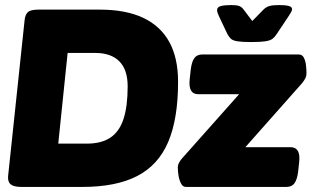

<svg xmlns="http://www.w3.org/2000/svg" viewBox="-20 -738 1230 758"><path d="M65 0Q35 0 22.5 -10Q10 -20 12 -43L77 -657Q79 -680 90 -690Q101 -700 131 -700H374Q476 -700 544.5 -668Q613 -636 648 -573Q683 -510 683 -415Q683 -269 644 -177.5Q605 -86 521.5 -43Q438 0 305 0ZM210 -171H323Q380 -171 415.5 -194.5Q451 -218 467.5 -268Q484 -318 484 -397Q484 -463 451 -496Q418 -529 356 -529H247ZM714 0Q702 0 695 -13Q688 -26 685 -43.5Q682 -61 682 -76Q682 -87 687 -96Q692 -105 699 -113L1012 -465L1071 -366H763Q722 -366 729 -426L733 -463Q737 -495 747.5 -509Q758 -523 779 -523H1159Q1173 -523 1179.5 -510.5Q1186 -498 1188 -480.5Q1190 -463 1190 -448Q1190 -438 1185.5 -429Q1181 -420 1172 -409L861 -58L802 -157H1127Q1168 -157 1161 -97L1157 -60Q1153 -29 1142.5 -14.5Q1132 0 1111 0ZM1081 -718Q1107 -718 1120 -714.5Q1133 -711 1133 -702Q1133 -697 1129.5 -690.5Q1126 -684 1120 -675L1072 -603Q1065 -592 1056 -585Q1047 -578 1028 -575Q1009 -572 971 -572Q935 -572 917 -575Q899 -578 891.5 -585Q884 -592 878 -603L844 -675Q841 -682 839 -687.5Q837 -693 837 -698Q837 -710 851.5 -714Q866 -718 893 -718Q913 -718 923.5 -714.5Q934 -711 942 -700L976 -655L1020 -700Q1030 -710 1043 -714Q1056 -718 1081 -718Z"/></svg>

Font: Asap Black
Style: Italic
Weight: 900
Italic angle: -6°
Designer: Pablo Cosgaya
Foundry: Omnibus-Type
Version: Version 3.001